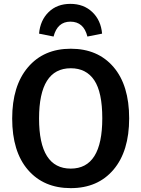

<svg xmlns="http://www.w3.org/2000/svg" viewBox="-20 -958 731 993"><path d="M508 -784 432 -769Q413 -846 344 -846Q277 -846 257 -769L182 -784Q188 -853 231.5 -895.5Q275 -938 344 -938Q413 -938 457.5 -895.5Q502 -853 508 -784ZM648 -346Q648 -176 567 -80.5Q486 15 346 15Q206 15 124.5 -79.5Q43 -174 43 -345Q43 -514 124.5 -610Q206 -706 346 -706Q486 -706 567 -611.5Q648 -517 648 -346ZM346 -605Q182 -605 182 -345Q182 -86 346 -86Q509 -86 509 -346Q509 -481 467.5 -543Q426 -605 346 -605Z"/></svg>

Font: FiraGO Medium
Style: Regular
Weight: 500
Designer: bBox Type
Foundry: bBox Type GmbH
Version: Version 1.001;PS 001.001;hotconv 1.0.88;makeotf.lib2.5.64775